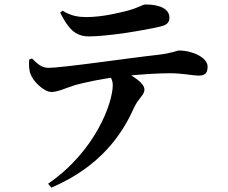

<svg xmlns="http://www.w3.org/2000/svg" viewBox="-20 -789 1040 874"><path d="M198.9 47.4 213.6 65.1C439.2 -30.6 538.5 -182.4 588.7 -296.1C611.5 -345.1 637.4 -355.9 637.4 -380.9C637.4 -411.6 589.2 -440.6 529.6 -473.1L462.8 -462.9C485.2 -442.3 493.3 -421.4 493.3 -401.4C493.3 -323.1 416.8 -102.3 198.9 47.4ZM214.6 -370.3C244.1 -370.6 280.2 -388.4 313.6 -399C354.6 -412.1 460.4 -434.1 536.8 -441.9C619.2 -450.7 699.7 -455.6 753 -455.6C810.5 -455.6 861 -444.8 883 -444.8C910.3 -444.8 925 -453 925 -485.6C925 -526.4 857.8 -559 794.7 -559C784.8 -559 763.7 -546.6 696.1 -539.1C561 -524.3 267.5 -480.3 200 -480.3C168.9 -480.3 150.9 -498.6 125.4 -522.9L112.9 -517.9C111 -494.2 112 -469.8 119.2 -451.8C130.7 -417.8 181 -370.1 214.6 -370.3ZM384.5 -623.3C468.7 -623.3 629.9 -649.5 709.5 -668.1C741.5 -675.3 751.3 -688.4 751.3 -708.4C751.3 -747.6 708.9 -768.6 642.8 -768.6C628.6 -768.6 614.4 -755.3 564.5 -741.5C522.9 -730.5 446 -711.3 373.2 -711.3C340.2 -711.3 305 -715.1 264.4 -740.4L254 -731.3C289.6 -660.3 321.7 -623.3 384.5 -623.3Z"/></svg>

Font: Source Han Serif CN VF
Style: Regular
Weight: 250
Designer: Ryoko NISHIZUKA 西塚涼子 (kana & ideographs); Frank Grießhammer (Latin, Greek & Cyrillic); Wenlong ZHANG 张文龙 (bopomofo); San
Foundry: Adobe
Version: Version 2.002;hotconv 1.1.0;makeotfexe 2.6.0